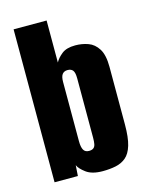

<svg xmlns="http://www.w3.org/2000/svg" viewBox="-100 -694 587 764"><g transform="rotate(-15 193.0 -311.5)"><path d="M228 7Q184 7 160 -11Q136 -29 130 -44L127 0H31V-630H167V-457Q176 -474 195.5 -489.5Q215 -505 251 -505Q279 -505 304 -496Q329 -487 345 -461.5Q361 -436 361 -387V-150Q361 -96 351.5 -64.5Q342 -33 324 -18Q306 -3 281.5 2Q257 7 228 7ZM196 -85Q208 -85 214.5 -90Q221 -95 223 -105.5Q225 -116 225 -132V-376Q225 -400 218 -409Q211 -418 196 -418Q182 -418 174.5 -408.5Q167 -399 167 -377V-133Q167 -109 173.5 -97Q180 -85 196 -85Z"/></g></svg>

Font: Alumni Sans Thin ExtraBold
Style: Regular
Weight: 800
Version: Version 1.018